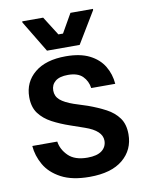

<svg xmlns="http://www.w3.org/2000/svg" viewBox="-81 -750 624 820"><g transform="rotate(-10 231.0 -340.0)"><path d="M241.7 12.5Q165.8 12.5 118.3 -12.9Q70.8 -38.3 48.3 -77.9Q25.8 -117.5 22.5 -160H130.8Q135.8 -125 163.8 -97.5Q191.7 -70 246.7 -70Q288.3 -70 309.2 -86.2Q330 -102.5 330 -129.2Q330 -172.5 257.5 -197.5L197.5 -218.3Q155.8 -232.5 121.2 -250.8Q86.7 -269.2 66.2 -296.7Q45.8 -324.2 45.8 -367.5Q45.8 -432.5 94.2 -472.5Q142.5 -512.5 229.2 -512.5Q291.7 -512.5 332.1 -492.1Q372.5 -471.7 393.3 -437.1Q414.2 -402.5 417.5 -360H313.3Q309.2 -390.8 288.3 -411.7Q267.5 -432.5 225 -432.5Q188.3 -432.5 170 -417.5Q151.7 -402.5 151.7 -377.5Q151.7 -352.5 170.4 -336.2Q189.2 -320 227.5 -306.7L286.7 -287.5Q328.3 -272.5 362.1 -254.6Q395.8 -236.7 415.8 -209.2Q435.8 -181.7 435.8 -138.3Q435.8 -70.8 385.8 -29.2Q335.8 12.5 241.7 12.5ZM155 -550 72.5 -686.7V-691.7H163.3L215 -610H235L281.7 -691.7H379.2V-686.7L296.7 -550Z"/></g></svg>

Font: Familjen Grotesk GF Medium
Style: Regular
Weight: 500
Designer: Anders Wikstroem, Jonas Baeckman, Matilda Gysing, Kristian Moeller
Foundry: Familjen STHLM AB
Version: Version 2.000; Beta; Release 4; Build 6